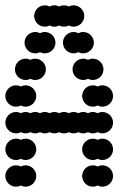

<svg xmlns="http://www.w3.org/2000/svg" viewBox="-20 -700 472 720"><path d="M288 -40C288 -18 306 0 328 0C334.5 0 340.6 -1.6 346 -4.3C351.4 -1.6 357.5 0 364 0C386 0 404 -18 404 -40C404 -62 386 -80 364 -80C357.5 -80 351.4 -78.4 346 -75.7C340.6 -78.4 334.5 -80 328 -80C306 -80 288 -62 288 -40ZM0 -40C0 -18 18 0 40 0C46.5 0 52.6 -1.6 58 -4.3C63.4 -1.6 69.5 0 76 0C98 0 116 -18 116 -40C116 -62 98 -80 76 -80C69.5 -80 63.4 -78.4 58 -75.7C52.6 -78.4 46.5 -80 40 -80C18 -80 0 -62 0 -40ZM288 -140C288 -118 306 -100 328 -100C334.5 -100 340.6 -101.6 346 -104.3C351.4 -101.6 357.5 -100 364 -100C386 -100 404 -118 404 -140C404 -162 386 -180 364 -180C357.5 -180 351.4 -178.4 346 -175.7C340.6 -178.4 334.5 -180 328 -180C306 -180 288 -162 288 -140ZM0 -140C0 -118 18 -100 40 -100C46.5 -100 52.6 -101.6 58 -104.3C63.4 -101.6 69.5 -100 76 -100C98 -100 116 -118 116 -140C116 -162 98 -180 76 -180C69.5 -180 63.4 -178.4 58 -175.7C52.6 -178.4 46.5 -180 40 -180C18 -180 0 -162 0 -140ZM0 -240C0 -218 18 -200 40 -200C46.5 -200 52.6 -201.6 58 -204.3C63.4 -201.6 69.5 -200 76 -200C82.5 -200 88.6 -201.6 94 -204.3C99.4 -201.6 105.5 -200 112 -200C118.5 -200 124.6 -201.6 130 -204.3C135.4 -201.6 141.5 -200 148 -200C154.5 -200 160.6 -201.6 166 -204.3C171.4 -201.6 177.5 -200 184 -200C190.5 -200 196.6 -201.6 202 -204.3C207.4 -201.6 213.5 -200 220 -200C226.5 -200 232.6 -201.6 238 -204.3C243.4 -201.6 249.5 -200 256 -200C262.5 -200 268.6 -201.6 274 -204.3C279.4 -201.6 285.5 -200 292 -200C298.5 -200 304.6 -201.6 310 -204.3C315.4 -201.6 321.5 -200 328 -200C334.5 -200 340.6 -201.6 346 -204.3C351.4 -201.6 357.5 -200 364 -200C386 -200 404 -218 404 -240C404 -262 386 -280 364 -280C357.5 -280 351.4 -278.4 346 -275.7C340.6 -278.4 334.5 -280 328 -280C321.5 -280 315.4 -278.4 310 -275.7C304.6 -278.4 298.5 -280 292 -280C285.5 -280 279.4 -278.4 274 -275.7C268.6 -278.4 262.5 -280 256 -280C249.5 -280 243.4 -278.4 238 -275.7C232.6 -278.4 226.5 -280 220 -280C213.5 -280 207.4 -278.4 202 -275.7C196.6 -278.4 190.5 -280 184 -280C177.5 -280 171.4 -278.4 166 -275.7C160.6 -278.4 154.5 -280 148 -280C141.5 -280 135.4 -278.4 130 -275.7C124.6 -278.4 118.5 -280 112 -280C105.5 -280 99.4 -278.4 94 -275.7C88.6 -278.4 82.5 -280 76 -280C69.5 -280 63.4 -278.4 58 -275.7C52.6 -278.4 46.5 -280 40 -280C18 -280 0 -262 0 -240ZM288 -340C288 -318 306 -300 328 -300C334.5 -300 340.6 -301.6 346 -304.3C351.4 -301.6 357.5 -300 364 -300C386 -300 404 -318 404 -340C404 -362 386 -380 364 -380C357.5 -380 351.4 -378.4 346 -375.7C340.6 -378.4 334.5 -380 328 -380C306 -380 288 -362 288 -340ZM0 -340C0 -318 18 -300 40 -300C46.5 -300 52.6 -301.6 58 -304.3C63.4 -301.6 69.5 -300 76 -300C98 -300 116 -318 116 -340C116 -362 98 -380 76 -380C69.5 -380 63.4 -378.4 58 -375.7C52.6 -378.4 46.5 -380 40 -380C18 -380 0 -362 0 -340ZM252 -440C252 -418 270 -400 292 -400C298.5 -400 304.6 -401.6 310 -404.3C315.4 -401.6 321.5 -400 328 -400C350 -400 368 -418 368 -440C368 -462 350 -480 328 -480C321.5 -480 315.4 -478.4 310 -475.7C304.6 -478.4 298.5 -480 292 -480C270 -480 252 -462 252 -440ZM36 -440C36 -418 54 -400 76 -400C82.5 -400 88.6 -401.6 94 -404.3C99.4 -401.6 105.5 -400 112 -400C134 -400 152 -418 152 -440C152 -462 134 -480 112 -480C105.5 -480 99.4 -478.4 94 -475.7C88.6 -478.4 82.5 -480 76 -480C54 -480 36 -462 36 -440ZM216 -540C216 -518 234 -500 256 -500C262.5 -500 268.6 -501.6 274 -504.3C279.4 -501.6 285.5 -500 292 -500C314 -500 332 -518 332 -540C332 -562 314 -580 292 -580C285.5 -580 279.4 -578.4 274 -575.7C268.6 -578.4 262.5 -580 256 -580C234 -580 216 -562 216 -540ZM72 -540C72 -518 90 -500 112 -500C118.5 -500 124.6 -501.6 130 -504.3C135.4 -501.6 141.5 -500 148 -500C170 -500 188 -518 188 -540C188 -562 170 -580 148 -580C141.5 -580 135.4 -578.4 130 -575.7C124.6 -578.4 118.5 -580 112 -580C90 -580 72 -562 72 -540ZM108 -640C108 -618 126 -600 148 -600C154.5 -600 160.6 -601.6 166 -604.3C171.4 -601.6 177.5 -600 184 -600C190.5 -600 196.6 -601.6 202 -604.3C207.4 -601.6 213.5 -600 220 -600C226.5 -600 232.6 -601.6 238 -604.3C243.4 -601.6 249.5 -600 256 -600C278 -600 296 -618 296 -640C296 -662 278 -680 256 -680C249.5 -680 243.4 -678.4 238 -675.7C232.6 -678.4 226.5 -680 220 -680C213.5 -680 207.4 -678.4 202 -675.7C196.6 -678.4 190.5 -680 184 -680C177.5 -680 171.4 -678.4 166 -675.7C160.6 -678.4 154.5 -680 148 -680C126 -680 108 -662 108 -640Z"/></svg>

Font: Dotrice Condensed
Style: Bold
Weight: 700
Width: 2
Monospace: yes
Designer: Paul Flo Williams
Foundry: His Deeds Are Dust
Version: Version 1.001